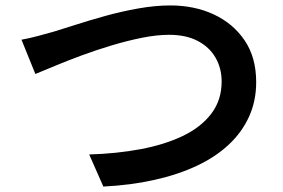

<svg xmlns="http://www.w3.org/2000/svg" viewBox="-20 -687 1040 706"><path d="M59 -541Q87 -546 119 -554.5Q151 -563 179 -571Q209 -580 258.5 -596Q308 -612 367.5 -628.5Q427 -645 489 -656Q551 -667 606 -667Q695 -667 766 -634Q837 -601 879.5 -538.5Q922 -476 922 -385Q922 -316 896 -258.5Q870 -201 821.5 -155.5Q773 -110 704 -77.5Q635 -45 548 -25.5Q461 -6 360 -1L308 -119Q409 -122 497 -138.5Q585 -155 652 -187Q719 -219 757 -269Q795 -319 795 -387Q795 -436 772.5 -475Q750 -514 707 -536.5Q664 -559 602 -559Q556 -559 501.5 -548Q447 -537 390.5 -520Q334 -503 281 -483.5Q228 -464 184 -445.5Q140 -427 110 -415Z"/></svg>

Font: Noto Sans JP Thin SemiBold
Style: Regular
Weight: 600
Version: Version 2.004-H2;hotconv 1.0.118;makeotfexe 2.5.65603